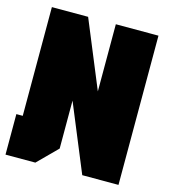

<svg xmlns="http://www.w3.org/2000/svg" viewBox="-106 -785 771 870"><g transform="rotate(15 280.0 -350.0)"><path d="M0 0V-190H30V-700H200L330 -385V-700H530V0H360L230 -315V-90L140 0Z"/></g></svg>

Font: Tektur Condensed Black
Style: Regular
Weight: 900
Width: 3
Designer: Adam Jagosz
Foundry: Adam Jagosz
Version: Version 1.005;gftools[0.9.30]